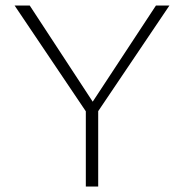

<svg xmlns="http://www.w3.org/2000/svg" viewBox="-20 -678 669 698"><path d="M301 -260 33 -658H88L331 -287ZM292 0V-289H337V0ZM329 -262 303 -287 547 -658H596Z"/></svg>

Font: Ysabeau Infant ExtraLight
Style: Regular
Weight: 250
Designer: Christian Thalmann (Catharsis Fonts)
Version: Version 2.001;gftools[0.9.30]; featfreeze: ss01,ss02,lnum